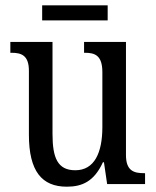

<svg xmlns="http://www.w3.org/2000/svg" viewBox="-20 -694 588 724"><path d="M139 -617H386V-674H139ZM232 10C290 10 335 -10 368 -82H372L384 0H527V-41H523C486 -41 455 -49 455 -109V-536H297V-495H300C337 -495 366 -486 366 -422V-215C366 -118 336 -52 264 -52C197 -52 178 -99 178 -189V-536H19V-495H23C60 -495 89 -486 89 -427V-186C89 -48 138 10 232 10Z"/></svg>

Font: Noto Serif Khmer Condensed
Style: Regular
Weight: 400
Width: 3
Designer: Danh Hong and the Monotype Design Team
Foundry: Monotype Imaging Inc.
Version: Version 2.004